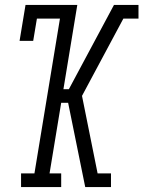

<svg xmlns="http://www.w3.org/2000/svg" viewBox="-20 -755 579 775"><path d="M65 0V-55H119L222 -680H129L114 -590H59L83 -735H292L236 -395H258L440 -735H494L488 -699L494 -735H539V-680H478L311 -368L374 -55H428V0H372L378 -36L372 0H324L255 -340H227L180 -55H227V0Z"/></svg>

Font: Iosevka Slab Light Oblique
Style: Regular
Weight: 300
Italic angle: -9°
Monospace: yes
Designer: Belleve Invis
Foundry: Belleve Invis
Version: Version 11.1.1; ttfautohint (v1.8.3)